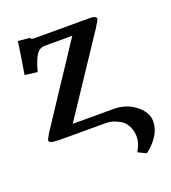

<svg xmlns="http://www.w3.org/2000/svg" viewBox="-117 -532 707 795"><g transform="rotate(-20 236.0 -134.0)"><path d="M328.1 -43.9Q383.8 -43.9 424.3 -12Q464.8 20 464.8 59.1Q464.8 121.6 395 175.8L358.9 158.2Q378.9 125 378.9 98.1Q378.9 70.8 368.4 50.3Q357.9 29.8 341.3 19.5Q324.7 9.3 309.1 4.6Q293.5 0 278.8 0H84Q66.9 0 59.1 -1Q28.8 -1 28.8 -14.2Q28.8 -18.6 40 -36.1H39.1Q53.7 -58.1 139.4 -188.2Q225.1 -318.4 271 -387.2H148.9Q127 -387.2 112.5 -366Q98.1 -344.7 85 -294.9L29.8 -301.8Q47.9 -411.6 51.8 -443.8L103 -439Q105.5 -431.2 120.1 -431.2H361.8Q372.1 -431.2 376 -430.2Q393.1 -428.7 393.1 -417Q393.1 -415 374 -383.8L147.9 -43.9Z"/></g></svg>

Font: Common Serif SemiBold
Style: Regular
Weight: 600
Designer: Philipp H. Poll, Khaled Hosny
Foundry: Stefan Peev, Context Ltd.
Version: Version 1.026